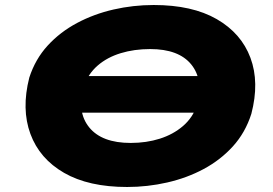

<svg xmlns="http://www.w3.org/2000/svg" viewBox="-20 -736 1090 767"><path d="M209 -286 231 -432H873L850 -286ZM488 11Q334 11 236 -45.5Q138 -102 101.5 -201Q65 -300 97 -426Q121 -500 170.5 -554Q220 -608 287.5 -644Q355 -680 433.5 -698Q512 -716 594 -716Q748 -716 846 -659.5Q944 -603 980.5 -505Q1017 -407 984 -281Q960 -206 910.5 -151.5Q861 -97 794 -61Q727 -25 648 -7Q569 11 488 11ZM502 -165Q565 -165 618.5 -182Q672 -199 711 -232.5Q750 -266 767 -316Q794 -417 744 -478.5Q694 -540 580 -540Q516 -540 462 -523.5Q408 -507 370 -474Q332 -441 314 -390Q286 -289 336.5 -227Q387 -165 502 -165Z"/></svg>

Font: Nunito Sans 7pt Expanded Black
Style: Italic
Weight: 900
Width: 7
Italic angle: -9°
Designer: Vernon Adams
Foundry: Vernon Adams
Version: Version 3.101;gftools[0.9.27]